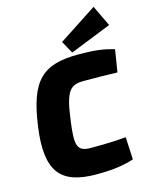

<svg xmlns="http://www.w3.org/2000/svg" viewBox="-139 -1038 886 1137"><g transform="rotate(-15 304.5 -469.5)"><path d="M548 -951 314 -798 356 -722 609 -823ZM389 -702C167 -702 85 -625 47 -352C10 -86 86 12 308 12C406 12 468 4 539 -18L532 -156C469 -150 414 -148 316 -148C231 -148 222 -186 243 -338C266 -516 296 -542 380 -542C468 -542 514 -541 584 -539L606 -676C542 -694 489 -702 389 -702Z"/></g></svg>

Font: Exo 2 Extra Bold
Style: Italic
Weight: 800
Italic angle: -8°
Designer: Natanael Gama
Version: Version 1.001;PS 001.001;hotconv 1.0.88;makeotf.lib2.5.64775